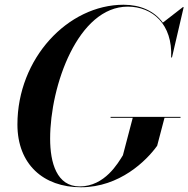

<svg xmlns="http://www.w3.org/2000/svg" viewBox="-20 -780 795 810"><path d="M446.5 -287V-283H540L498.5 -125C478.5 -93 422.5 6.5 316 6.5C219.5 6.5 191.5 -93 191.5 -195C191.5 -419.5 309.5 -752 519 -752C622.5 -752 709 -678.5 702 -537.5H705.5L755 -750H751.5L667 -684.5C631 -734 571.5 -760 501.5 -760C266 -760 53.5 -533 53.5 -255C53.5 -87 163 10 321.5 10C484.5 10 598 -102 643 -165L674 -283H741.5V-287Z"/></svg>

Font: Bodoni* 48pt Medium
Style: Italic
Weight: 500
Italic angle: -13°
Version: Version 2.3